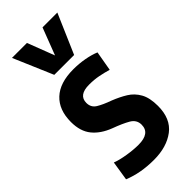

<svg xmlns="http://www.w3.org/2000/svg" viewBox="-255 -834 889 889"><g transform="rotate(-45 189.0 -389.5)"><path d="M15 -18 30 -113Q56 -103 96 -96.5Q136 -90 169 -90Q245 -90 245 -146Q245 -178 215.5 -195Q186 -212 137 -230Q82 -251 52 -288Q22 -325 22 -386Q22 -465 68 -508Q114 -551 202 -551Q240 -551 275.5 -544.5Q311 -538 337 -527L320 -430Q293 -438 265 -443.5Q237 -449 204 -449Q135 -449 135 -398Q135 -368 159.5 -353Q184 -338 226 -323Q264 -308 294 -289.5Q324 -271 342 -239Q360 -207 360 -154Q360 -70 307 -30Q254 10 170 10Q83 10 15 -18ZM336 -789 252 -595H122L39 -789H137L188 -656L239 -789Z"/></g></svg>

Font: Georama Semi Condensed SemiBold
Style: Regular
Weight: 600
Width: 4
Designer: Jean-Baptiste Levee
Foundry: Production Type
Version: Version 1.000